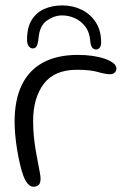

<svg xmlns="http://www.w3.org/2000/svg" viewBox="-20 -682 473 710"><path d="M104 8.5Q96 8.5 89.2 3.5Q82.5 -1.5 76.8 -10.5Q71 -19.5 66.5 -31.5Q59.5 -50.5 53.5 -76.5Q47.5 -102.5 43 -130.2Q38.5 -158 36.2 -184.5Q34 -211 34 -232Q34 -312.5 60.5 -367.5Q87 -422.5 139.2 -450.8Q191.5 -479 268.5 -479Q297.5 -479 323 -475.2Q348.5 -471.5 368.2 -464.5Q388 -457.5 399.2 -448.5Q410.5 -439.5 410.5 -428.5Q410.5 -422 407.2 -417.2Q404 -412.5 399 -410Q394 -407.5 388 -407.5Q370 -407.5 341.8 -415.8Q313.5 -424 264.5 -424Q181 -424 141.8 -371.8Q102.5 -319.5 102.5 -234.5Q102.5 -205 105.2 -177.5Q108 -150 112.2 -125.2Q116.5 -100.5 120.5 -80Q124.5 -59.5 127.2 -44.8Q130 -30 130 -22.5Q130 -4.5 122.8 2Q115.5 8.5 104 8.5ZM101.5 -503Q92.5 -503 86.2 -511.2Q80 -519.5 80 -536Q80 -580.5 97.2 -608.2Q114.5 -636 144 -649Q173.5 -662 210.5 -662Q249 -662 281.5 -646.2Q314 -630.5 334 -600Q354 -569.5 354 -525Q354 -512 348.5 -505.5Q343 -499 335.5 -499Q326.5 -499 320.8 -506.2Q315 -513.5 313.5 -532.5Q311 -563.5 295.2 -584Q279.5 -604.5 256.8 -614.8Q234 -625 210 -625Q180.5 -625 153.5 -606Q126.5 -587 122.5 -541.5Q120.5 -520.5 115.8 -511.8Q111 -503 101.5 -503Z"/></svg>

Font: Gluten ExtraLight
Style: Regular
Weight: 250
Designer: Tyler Finck
Foundry: Etcetera Type Company
Version: Version 1.300